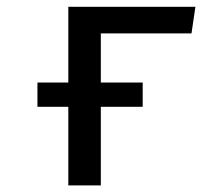

<svg xmlns="http://www.w3.org/2000/svg" viewBox="-20 -561 655 581"><path d="M285.1 0H186.7V-237.9H93.3V-311.3H186.7V-540.5H571.3L559.5 -460H285.1V-311.3H411.8V-237.9H285.1Z"/></svg>

Font: Fira Code Retina
Style: Regular
Weight: 450
Monospace: yes
Designer: Carrois Corporate, Edenspiekermann AG, Nikita Prokopov
Foundry: Carrois Corporate, Edenspiekermann AG, Nikita Prokopov
Version: Version 6.002